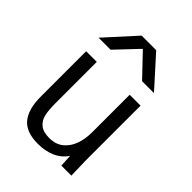

<svg xmlns="http://www.w3.org/2000/svg" viewBox="-237 -949 1073 1073"><g transform="rotate(45 300.0 -412.0)"><path d="M83.5 -190V-550H167.5V-224Q167.5 -171.5 174.8 -137.5Q182 -103.5 206.8 -82.2Q231.5 -61 280.5 -61Q331.5 -61 364.5 -88.2Q397.5 -115.5 412.5 -158.8Q427.5 -202 427.5 -252V-550H513.5V-119Q513.5 -86 515.5 -38Q515.5 -27 516.5 0H437.5L433.5 -73Q405 -31.5 360 -12.2Q315 7 258.5 7Q165 7 124.2 -43Q83.5 -93 83.5 -190ZM241 -831H356L517 -652.5H423L298 -783.5L174 -652.5H79Z"/></g></svg>

Font: JuliaMono Latin
Style: Regular
Weight: 400
Monospace: yes
Designer: cormullion
Foundry: corm
Version: Version 0.049; ttfautohint (v1.8.4)